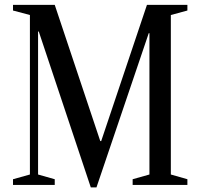

<svg xmlns="http://www.w3.org/2000/svg" viewBox="-20 -782 848 812"><path d="M364 10.5 144 -648.5H141V-44L211.5 -24V0H35V-24L106.5 -44V-718.5L35 -737.5V-761.5H211.5L404 -185.5H408L601.5 -761.5H772.5V-737.5L702.5 -718.5V-44L772.5 -24V0H541V-24L612 -44V-641.5H609L388 10.5Z"/></svg>

Font: Libre Caslon Condensed
Style: Regular
Weight: 400
Designer: Pablo Impallari, Rodrigo Fuenzalida, Katja Schimmel, Ertekin Erdin
Foundry: Pablo Impallari, Rodrigo Fuenzalida
Version: Version 2.000; ttfautohint (v1.8.4.7-5d5b);gftools[0.9.33]